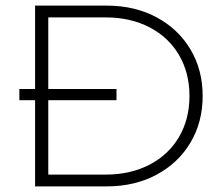

<svg xmlns="http://www.w3.org/2000/svg" viewBox="-20 -664 796 684"><path d="M105 -644H360Q460 -644 537.5 -602.5Q615 -561 658.5 -488Q702 -415 702 -322Q702 -229 658.5 -156Q615 -83 537.5 -41.5Q460 0 360 0H105ZM356 -42Q445 -42 513 -77.5Q581 -113 618 -176.5Q655 -240 655 -322Q655 -404 618 -467.5Q581 -531 513 -566.5Q445 -602 356 -602H152V-42ZM49 -347H395V-307H49Z"/></svg>

Font: Montserrat Ace
Style: Light
Weight: 300
Designer: Julieta Ulanovsky
Foundry: Julieta Ulanovsky
Version: Version 1